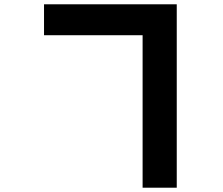

<svg xmlns="http://www.w3.org/2000/svg" viewBox="-20 -817 1040 894"><path d="M644 -653V57H803V-797H185V-653Z"/></svg>

Font: Noto Sans Korean Black
Style: Bold
Weight: 900
Designer: Ryoko NISHIZUKA (kana & ideographs); Paul D. Hunt (Latin, Greek & Cyrillic); Wenlong ZHANG (bopomofo); Sandoll Communica
Foundry: Adobe Systems Incorporated
Version: Version 1.000;PS 1;hotconv 1.0.78;makeotf.lib2.5.61930